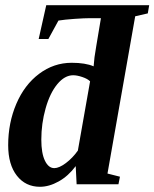

<svg xmlns="http://www.w3.org/2000/svg" viewBox="-20 -714 598 744"><path d="M396.5 -41.5 444.8 -29.3 439 0H276.9L273.4 -70.3Q244.6 -31.7 207.5 -11Q170.4 9.8 134.8 9.8Q79.1 9.8 45.4 -33.2Q11.7 -76.2 11.7 -151.4Q11.7 -237.8 43.2 -311.5Q74.7 -385.3 131.6 -428Q188.5 -470.7 257.8 -470.7Q311 -470.7 342.8 -457Q344.7 -479.5 346.2 -492.2Q347.7 -504.9 371.1 -643.6H329.6Q307.6 -643.6 269 -640.9Q230.5 -638.2 206.5 -634.3L167.5 -563H129.9L159.2 -693.8H558.1L552.7 -662.1L503.9 -650.9ZM140.1 -172.9Q140.1 -120.1 154.1 -91.3Q168 -62.5 190.4 -62.5Q209 -62.5 235.1 -82Q261.2 -101.6 281.7 -130.4L329.1 -398.9Q319.3 -408.7 299.1 -415.5Q278.8 -422.4 263.7 -422.4Q230.5 -422.4 201.9 -387.7Q173.3 -353 156.7 -293.9Q140.1 -234.9 140.1 -172.9Z"/></svg>

Font: Tinos
Style: Bold Italic
Weight: 700
Italic angle: -16.333°
Designer: Steve Matteson
Foundry: Monotype Imaging Inc.
Version: Version 1.23